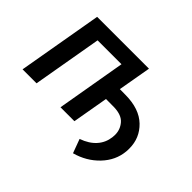

<svg xmlns="http://www.w3.org/2000/svg" viewBox="-140 -759 1129 1129"><g transform="rotate(45 424.5 -194.5)"><path d="M531.2 -528.3H100.1L8.3 0H124.5L199.7 -432.6H398.4L323.7 0H439.5L478.5 -223.6L547.4 -223.1C588.9 -221.7 618.7 -210.4 637.2 -189C656.2 -167 665.5 -141.6 665.5 -112.3C665.5 -105.5 665 -98.1 664.1 -90.8C656.2 -26.4 613.3 24.9 534.7 52.2L566.9 139.2C625 123.5 674.3 94.7 713.9 53.2C753.4 11.7 775.9 -36.1 780.8 -90.3C781.7 -98.6 781.7 -107.4 781.7 -115.2C781.7 -172.9 761.2 -221.7 720.2 -261.2C679.2 -300.8 620.1 -321.3 542.5 -321.8L495.1 -322.3Z"/></g></svg>

Font: Roboto Medium
Style: Italic
Weight: 500
Italic angle: -12°
Designer: Google
Version: Version 2.137; 2017